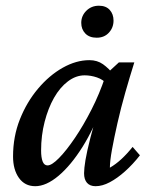

<svg xmlns="http://www.w3.org/2000/svg" viewBox="-20 -640 526 668"><path d="M102.5 7.8Q66.4 7.8 45.9 -21Q25.4 -49.8 25.4 -95.7Q25.4 -165 49.3 -225.1Q73.2 -285.2 112.3 -331.5Q151.4 -377.9 198.2 -404.3Q245.1 -430.7 291 -430.7Q318.4 -430.7 338.4 -416.5Q358.4 -402.3 378.9 -377L354.5 -345.7Q338.9 -363.3 317.4 -370.6Q295.9 -377.9 274.4 -377.9Q244.1 -377.9 216.3 -356.9Q188.5 -335.9 168 -299.8Q147.5 -263.7 135.3 -216.3Q123 -168.9 123 -116.2Q123 -91.8 128.4 -78.1Q133.8 -64.5 145.5 -64.5Q160.2 -64.5 185.5 -90.3Q210.9 -116.2 240.7 -160.2Q270.5 -204.1 298.3 -258.8Q326.2 -313.5 345.7 -372.1L357.4 -389.6L393.6 -422.9H447.3Q431.6 -373 416 -318.4Q400.4 -263.7 388.7 -211.9Q377 -160.2 369.6 -119.6Q362.3 -79.1 362.3 -56.6Q382.8 -68.4 402.3 -86.4Q421.9 -104.5 441.4 -128.9L466.8 -99.6Q442.4 -68.4 415 -43.9Q387.7 -19.5 361.8 -5.9Q335.9 7.8 312.5 7.8Q293 7.8 282.7 -3.9Q272.5 -15.6 272.5 -37.1Q272.5 -53.7 277.3 -83Q282.2 -112.3 294.4 -160.2Q306.6 -208 328.1 -279.3H337.9Q307.6 -193.4 267.1 -128.9Q226.6 -64.5 183.6 -28.3Q140.6 7.8 102.5 7.8ZM316.4 -508.8Q291 -508.8 276.9 -523.4Q262.7 -538.1 262.7 -560.5Q262.7 -585 280.3 -602.5Q297.9 -620.1 324.2 -620.1Q348.6 -620.1 361.8 -605.5Q375 -590.8 375 -568.4Q375 -543.9 358.9 -526.4Q342.8 -508.8 316.4 -508.8Z"/></svg>

Font: Crimson Pro Medium
Style: Italic
Weight: 500
Italic angle: -12°
Designer: Jacques Le Bailly
Foundry: Baron von Fonthausen
Version: Version 1.003